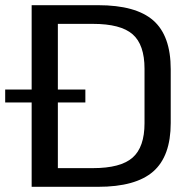

<svg xmlns="http://www.w3.org/2000/svg" viewBox="-39 -720 705 740"><path d="M83 -700H339Q485 -700 552 -641Q619 -582 619 -453V-246Q619 -118 551.5 -59Q484 0 339 0H83ZM162 -72H319Q426 -72 472 -112.5Q518 -153 518 -245V-455Q518 -548 472 -588Q426 -628 319 -628H162L184 -682V-16ZM290 -375V-325H-19V-375Z"/></svg>

Font: Pathway Extreme 28pt Medium
Style: Regular
Weight: 500
Designer: Eduardo Rodriguez Tunni
Foundry: Eduardo Rodriguez Tunni
Version: Version 1.001;gftools[0.9.26]